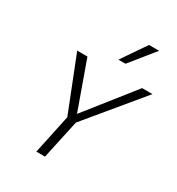

<svg xmlns="http://www.w3.org/2000/svg" viewBox="-210 -1039 1081 1171"><g transform="rotate(30 331.0 -453.5)"><path d="M328 -254 299 -292 589 -658H662ZM224 0 286 -291H348L285 0ZM291 -255 132 -658H204L335 -292ZM377 -736 494 -907H565L427 -736Z"/></g></svg>

Font: Ysabeau Infant Light
Style: Italic
Weight: 300
Italic angle: -12°
Designer: Christian Thalmann (Catharsis Fonts)
Version: Version 2.001;gftools[0.9.30]; featfreeze: ss01,ss02,lnum